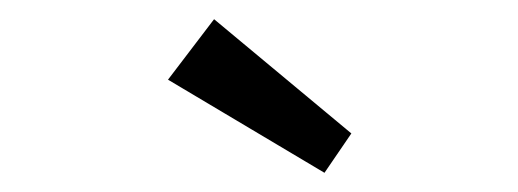

<svg xmlns="http://www.w3.org/2000/svg" viewBox="-20 -782 540 200"><path d="M318 -602 155 -699 203 -762 346 -643Z"/></svg>

Font: Lexend Peta Light
Style: Regular
Weight: 300
Version: Version 1.007